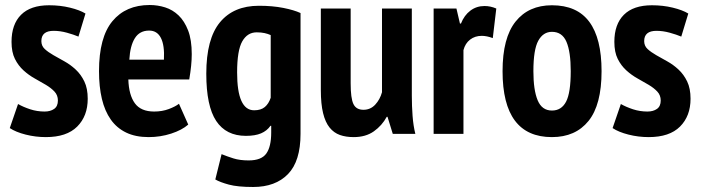

<svg xmlns="http://www.w3.org/2000/svg" viewBox="-20 -534 2795 766"><path d="M211 -133Q211 -154 197.5 -168.5Q184 -183 163 -195.5Q142 -208 118.5 -221Q95 -234 74 -253Q53 -272 39.5 -299Q26 -326 26 -367Q26 -437 64 -475Q102 -513 176 -513Q220 -513 259 -503.5Q298 -494 321 -480L293 -388Q274 -396 247 -403.5Q220 -411 194 -411Q145 -411 145 -370Q145 -351 158.5 -338.5Q172 -326 193 -314Q214 -302 237.5 -289Q261 -276 282 -256.5Q303 -237 316.5 -209Q330 -181 330 -140Q330 -71 288 -29Q246 13 163 13Q122 13 82.5 3Q43 -7 19 -23L52 -119Q73 -107 100.5 -98Q128 -89 158 -89Q181 -89 196 -99.5Q211 -110 211 -133Z M731 -37Q706 -15 663 -1Q620 13 573 13Q521 13 483.5 -5Q446 -23 422 -57Q398 -91 386.5 -139.5Q375 -188 375 -250Q375 -385 428.5 -449.5Q482 -514 577 -514Q609 -514 639 -504.5Q669 -495 692.5 -472.5Q716 -450 730.5 -412.5Q745 -375 745 -318Q745 -296 742.5 -271Q740 -246 735 -217H492Q494 -155 518 -122Q542 -89 595 -89Q627 -89 653.5 -99Q680 -109 694 -120ZM575 -412Q537 -412 518 -381.5Q499 -351 496 -296H634Q637 -353 622 -382.5Q607 -412 575 -412Z M1179 0Q1179 109 1129 160.5Q1079 212 990 212Q928 212 893 202.5Q858 193 839 182L864 81Q886 90 911.5 98Q937 106 972 106Q1023 106 1042.5 78.5Q1062 51 1062 -5V-32H1059Q1045 -12 1021.5 -2Q998 8 961 8Q882 8 842.5 -51.5Q803 -111 803 -240Q803 -379 857.5 -445Q912 -511 1013 -511Q1067 -511 1110 -502.5Q1153 -494 1179 -482ZM994 -94Q1021 -94 1036.5 -107Q1052 -120 1060 -144V-394Q1049 -399 1035.5 -402Q1022 -405 1004 -405Q967 -405 946.5 -369Q926 -333 926 -245Q926 -94 994 -94Z M1379 -500V-201Q1379 -142 1390 -119Q1401 -96 1430 -96Q1458 -96 1477 -116.5Q1496 -137 1504 -166V-500H1623V-152Q1623 -111 1626 -71.5Q1629 -32 1637 0H1547L1526 -68H1523Q1504 -33 1471.5 -10Q1439 13 1391 13Q1360 13 1336 4.5Q1312 -4 1295 -25Q1278 -46 1269 -82.5Q1260 -119 1260 -175V-500Z M1946 -382Q1922 -391 1902 -391Q1875 -391 1855.5 -376Q1836 -361 1829 -334V0H1710V-500H1801L1815 -440H1819Q1832 -473 1856.5 -491.5Q1881 -510 1913 -510Q1937 -510 1960 -500Z M1985 -250Q1985 -383 2037 -448Q2089 -513 2182 -513Q2282 -513 2331 -447Q2380 -381 2380 -250Q2380 -116 2328 -51.5Q2276 13 2182 13Q1985 13 1985 -250ZM2108 -250Q2108 -175 2125 -134Q2142 -93 2182 -93Q2220 -93 2238.5 -128.5Q2257 -164 2257 -250Q2257 -327 2240 -367Q2223 -407 2182 -407Q2147 -407 2127.5 -371.5Q2108 -336 2108 -250Z M2616 -133Q2616 -154 2602.5 -168.5Q2589 -183 2568 -195.5Q2547 -208 2523.5 -221Q2500 -234 2479 -253Q2458 -272 2444.5 -299Q2431 -326 2431 -367Q2431 -437 2469 -475Q2507 -513 2581 -513Q2625 -513 2664 -503.5Q2703 -494 2726 -480L2698 -388Q2679 -396 2652 -403.5Q2625 -411 2599 -411Q2550 -411 2550 -370Q2550 -351 2563.5 -338.5Q2577 -326 2598 -314Q2619 -302 2642.5 -289Q2666 -276 2687 -256.5Q2708 -237 2721.5 -209Q2735 -181 2735 -140Q2735 -71 2693 -29Q2651 13 2568 13Q2527 13 2487.5 3Q2448 -7 2424 -23L2457 -119Q2478 -107 2505.5 -98Q2533 -89 2563 -89Q2586 -89 2601 -99.5Q2616 -110 2616 -133Z"/></svg>

Font: PT Sans Narrow
Style: Bold
Weight: 700
Width: 3
Designer: A.Korolkova, O.Umpeleva, V.Yefimov
Foundry: ParaType Ltd
Version: Version 2.003W OFL